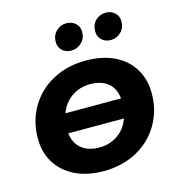

<svg xmlns="http://www.w3.org/2000/svg" viewBox="-111 -848 889 954"><g transform="rotate(-15 333.5 -371.0)"><path d="M636 -305Q636 -216 594 -144.5Q552 -73 477 -32.5Q402 8 307 8Q223 8 161 -22Q99 -52 65 -106.5Q31 -161 31 -233Q31 -322 73 -393.5Q115 -465 190 -505.5Q265 -546 360 -546Q444 -546 506 -516.5Q568 -487 602 -432Q636 -377 636 -305ZM196 -319H482Q476 -372 442.5 -399.5Q409 -427 351 -427Q297 -427 256 -398.5Q215 -370 196 -319ZM470 -219H184Q190 -167 224.5 -139Q259 -111 316 -111Q370 -111 411 -139.5Q452 -168 470 -219ZM241 -674Q241 -707 263 -728.5Q285 -750 315 -750Q343 -750 362 -733Q381 -716 381 -688Q381 -655 358.5 -633.5Q336 -612 306 -612Q278 -612 259.5 -629Q241 -646 241 -674ZM444 -674Q444 -708 465.5 -729Q487 -750 518 -750Q546 -750 564.5 -733Q583 -716 583 -688Q583 -655 561 -633.5Q539 -612 509 -612Q481 -612 462.5 -629Q444 -646 444 -674Z"/></g></svg>

Font: Montserrat Alternates
Style: Bold Italic
Weight: 700
Italic angle: -11.3°
Designer: Julieta Ulanovsky
Foundry: Julieta Ulanovsky
Version: Version 7.200